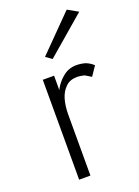

<svg xmlns="http://www.w3.org/2000/svg" viewBox="-137 -770 602 831"><g transform="rotate(-20 164.0 -355.0)"><path d="M131 -460H79V0H131ZM284 -399 313 -442Q297 -457 278 -464Q258 -470 236 -470Q199 -470 171 -445Q140 -419 124 -378Q107 -329 107 -280H131Q131 -320 140 -351Q149 -382 170 -402Q189 -421 224 -421Q236 -421 256 -416Q258 -415 284 -399ZM328 -683 280 -710 122 -550 150 -530Z"/></g></svg>

Font: NM-font
Style: Light
Weight: 500
Designer: ""
Foundry: ""
Version: ""